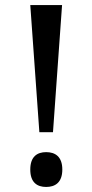

<svg xmlns="http://www.w3.org/2000/svg" viewBox="-20 -734 364 761"><path d="M136 -210H190L226 -714H100ZM163 7C198 7 227 -10 227 -62C227 -114 198 -131 163 -131C128 -131 100 -114 100 -62C100 -10 128 7 163 7Z"/></svg>

Font: Noto Serif SemiCondensed Medium
Style: Regular
Weight: 500
Width: 4
Designer: Monotype Design Team
Foundry: Monotype Imaging Inc.
Version: Version 2.014